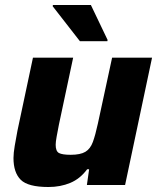

<svg xmlns="http://www.w3.org/2000/svg" viewBox="-20 -741 631 769"><path d="M174 8Q92 8 63 -21Q34 -50 34 -108Q34 -128 39 -157Q44 -186 50 -218L112 -510H273L216 -242Q211 -216 207 -194.5Q203 -173 203 -161Q203 -135 216.5 -128Q230 -121 263 -121Q302 -121 322 -133Q342 -145 352 -172.5Q362 -200 372 -246L429 -510H589L481 0H328L337 -63H329Q301 -25 261.5 -8.5Q222 8 174 8ZM300 -576 191 -716 192 -721H344L411 -581L410 -576Z"/></svg>

Font: Saira
Style: Bold Italic
Weight: 700
Italic angle: -12°
Designer: Hector Gatti with collaboration of the Omnibus-Type team
Foundry: Omnibus-Type
Version: Version 1.100; ttfautohint (v1.8.3)